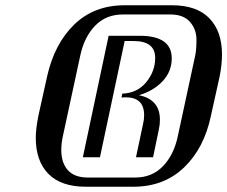

<svg xmlns="http://www.w3.org/2000/svg" viewBox="-20 -710 864 730"><path d="M487 0H307Q212 0 164 -49Q116 -98 116 -186Q116 -220 126 -270L159 -419Q187 -544 262.5 -617Q338 -690 454 -690H634Q728 -690 776 -640.5Q824 -591 824 -503Q824 -464 815 -419L782 -270Q756 -146 679.5 -73Q603 0 487 0ZM722 -498Q727 -520 727 -559Q727 -598 702.5 -626.5Q678 -655 627 -655H447Q383 -655 341.5 -612Q300 -569 285 -498L219 -192Q213 -164 213 -140Q213 -91 238 -63Q263 -35 314 -35H494Q558 -35 599.5 -78Q641 -121 656 -192ZM528 -272Q528 -340 458 -340Q448 -340 442 -339L445 -354Q502 -356 536 -397.5Q570 -439 570 -490Q570 -554 488 -554H454L360 -112H295L393 -574H511Q633 -574 633 -488Q633 -438 598 -401Q563 -364 508 -348Q588 -332 588 -255Q588 -235 584 -218L562 -112H497L524 -239Q528 -255 528 -272Z"/></svg>

Font: Trochut
Style: Italic
Weight: 400
Italic angle: -12°
Designer: Andreu Balius
Foundry: Andreu Balius
Version: Version 1.001